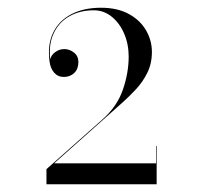

<svg xmlns="http://www.w3.org/2000/svg" viewBox="-20 -933 510 496"><path d="M384.7 -457H100V-496L244.3 -624.1Q282.4 -657.7 297.4 -701.2Q312.4 -744.7 312.4 -787Q312.4 -819.1 300.7 -846.2Q289 -873.4 268.6 -889.9Q248.2 -906.4 222.4 -906.4Q187 -906.4 160 -891.4Q133 -876.4 119.2 -848Q105.4 -819.7 109.6 -779.8Q112.3 -790.9 122.8 -798.5Q133.3 -806.2 146.2 -806.2Q159.4 -806.2 170.9 -797.3Q182.5 -788.5 182.5 -772.6Q182.5 -754.6 171.7 -744.4Q160.9 -734.2 145 -734.2Q129.4 -734.2 119.8 -745.4Q110.2 -756.7 108.1 -773.5Q102.1 -817.3 117.2 -848.5Q132.4 -879.7 164.3 -896.3Q196.3 -913 241 -913Q283.3 -913 312.7 -896.9Q342.1 -880.9 357.2 -854.8Q372.4 -828.7 372.4 -798.7Q372.4 -768.7 360.5 -744.8Q348.7 -721 331.1 -702.2Q313.6 -683.5 296.8 -668.5L119.8 -511H383.2V-556H384.7Z"/></svg>

Font: Bodoni* 72pt
Style: Regular
Weight: 400
Version: Version 2.3